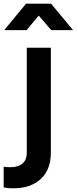

<svg xmlns="http://www.w3.org/2000/svg" viewBox="-85 -804 418 1046"><path d="M-65 217V104Q-47 107 -29 107Q14 107 37.5 87Q61 67 61 28V-544H192V28Q192 120 137 171Q82 222 -14 222Q-43 222 -65 217ZM57 -784H193L313 -640H194L126 -719L60 -640H-62Z"/></svg>

Font: Eudoxus Sans
Style: Bold
Weight: 700
Designer: Stijn de Vries
Foundry: tokotype
Version: Version 2.005